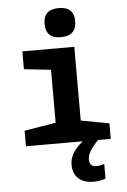

<svg xmlns="http://www.w3.org/2000/svg" viewBox="-65 -822 729 1105"><g transform="rotate(-5 300.0 -269.5)"><path d="M405 -693Q405 -776 317 -776Q228 -776 228 -692Q228 -608 315 -608Q405 -608 405 -693ZM500 225V140Q492 143 480 146Q468 149 454 149Q414 149 414 107Q414 63 477 0H550V-90L387 -120V-546H87V-443L242 -426V-120L60 -90V0H388Q312 60 312 129Q312 179 342.5 208Q373 237 430 237Q471 237 500 225Z"/></g></svg>

Font: Noto Sans Mono UI
Style: Bold
Weight: 700
Designer: Monotype Design team
Foundry: Monotype Imaging Inc.
Version: 1.000